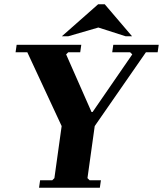

<svg xmlns="http://www.w3.org/2000/svg" viewBox="-20 -880 764 900"><path d="M511 -670H724L719 -635H664L424 -289L390 -45L400 -35H453L448 0H163L168 -35H225L235 -45L269 -289L108 -635H53L58 -670H361L356 -635H300L290 -625L409 -355H414L600 -625L590 -635H506ZM569 -710 441 -751 300 -710H270L440 -860H471L599 -710Z"/></svg>

Font: Brygada 1918
Style: Italic
Weight: 400
Italic angle: -8°
Designer: Mateusz Machalski | Borys Kosmynka | Przemek Hoffer
Foundry: NIEPODLEGLA 2018
Version: Version 3.006